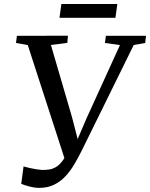

<svg xmlns="http://www.w3.org/2000/svg" viewBox="-20 -921 746 954"><path d="M175 12.5Q152.5 12.5 126.8 5.8Q101 -1 85.5 -7.5L97 -94Q112 -90 128 -86.2Q144 -82.5 159.8 -80Q175.5 -77.5 189 -76.5Q205 -76.5 222.2 -78.5Q239.5 -80.5 257.2 -90.5Q275 -100.5 292.8 -124.8Q310.5 -149 327.5 -193.5L308 -111L118 -697L59.5 -707.5L64 -743L317.5 -743.5L314.5 -708L233 -697.5L338.5 -336.5L376.5 -188.5L347.5 -187L409.5 -332L576 -697L501.5 -707.5L506 -743H705.5L701.5 -707.5L644.5 -697.5L386.5 -173.5Q368.5 -137.5 348.8 -104Q329 -70.5 304.2 -44.2Q279.5 -18 247.8 -2.8Q216 12.5 175 12.5ZM285 -901H563L553.5 -832.5H275.5Z"/></svg>

Font: Merriweather 60pt
Style: Italic
Weight: 400
Italic angle: -7.8°
Version: Version 2.101